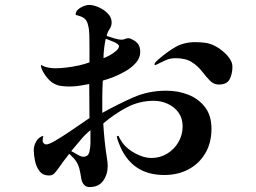

<svg xmlns="http://www.w3.org/2000/svg" viewBox="-20 -761 1040 779"><path d="M347 -233Q324 -214 306.5 -192.5Q289 -171 269 -148Q277 -144 293 -134.5Q309 -125 318 -125Q338 -125 342.5 -144.5Q347 -164 347 -178ZM463 -575Q459 -584 439 -592Q419 -600 409 -604Q405 -586 402.5 -565Q400 -544 400 -525Q409 -528 424 -536Q439 -544 451 -554.5Q463 -565 463 -575ZM838 -239Q838 -182 813.5 -140Q789 -98 746 -74.5Q703 -51 646 -51Q512 -51 463 -178Q460 -185 457.5 -193Q455 -201 454 -208L461 -210Q462 -205 468.5 -195Q475 -185 478 -180Q496 -156 530 -138Q564 -120 594 -120Q629 -120 658 -137.5Q687 -155 704 -184.5Q721 -214 721 -248Q721 -281 704.5 -304Q688 -327 661 -339.5Q634 -352 604 -352Q545 -352 494 -325Q443 -298 399 -260Q403 -189 414 -118Q415 -111 416 -103.5Q417 -96 417 -88Q417 -54 399 -28Q381 -2 343 -2Q329 -2 320.5 -12Q312 -22 310 -35Q306 -61 302 -76.5Q298 -92 289.5 -105.5Q281 -119 261 -137Q237 -107 217 -78Q210 -68 201.5 -58.5Q193 -49 179 -49Q154 -49 140.5 -66.5Q127 -84 122 -108.5Q117 -133 117 -152Q117 -170 127 -187.5Q137 -205 156 -210Q153 -200 153 -189Q153 -184 157.5 -179.5Q162 -175 167 -175Q178 -175 201.5 -188.5Q225 -202 253.5 -221Q282 -240 306.5 -257Q331 -274 343 -282Q343 -317 342.5 -351.5Q342 -386 342 -420Q322 -416 302 -413Q282 -410 262 -410Q243 -410 226 -412.5Q209 -415 192 -426Q179 -435 166 -452.5Q153 -470 148 -485Q146 -493 146 -498Q159 -490 174.5 -487Q190 -484 205 -484Q224 -484 249.5 -487Q275 -490 300 -495.5Q325 -501 343 -508V-530Q343 -547 343 -570.5Q343 -594 342.5 -617.5Q342 -641 338 -656Q334 -676 324.5 -684.5Q315 -693 296 -698Q295 -699 293 -699Q291 -699 289 -700Q287 -700 287 -702Q287 -719 307 -730Q327 -741 341 -741Q359 -741 380.5 -731.5Q402 -722 417.5 -706Q433 -690 433 -670Q433 -655 424 -642Q415 -629 413 -615Q425 -611 443 -605.5Q461 -600 474 -600Q481 -600 487.5 -603Q494 -606 501 -606Q508 -606 514 -602Q532 -594 540.5 -582Q549 -570 549 -550Q549 -527 532.5 -507.5Q516 -488 491.5 -473.5Q467 -459 441.5 -449Q416 -439 397 -434Q396 -416 395.5 -398Q395 -380 395 -362V-303Q458 -338 520 -365.5Q582 -393 655 -393Q703 -393 744.5 -376.5Q786 -360 812 -326Q838 -292 838 -239ZM923 -490Q923 -462 912 -440Q901 -418 868 -418Q847 -418 831.5 -434Q816 -450 799.5 -471.5Q783 -493 758 -509Q733 -525 692 -525Q670 -525 650.5 -516Q631 -507 611 -497Q607 -497 607 -500Q607 -505 613.5 -511.5Q620 -518 624 -521Q657 -550 691.5 -570Q726 -590 772 -590Q795 -590 815 -587Q835 -584 855 -573Q869 -566 885 -552.5Q901 -539 912 -523Q923 -507 923 -490Z"/></svg>

Font: Kaisei Tokumin Medium
Style: Regular
Weight: 500
Designer: Font-Kai, 金井和夫
Foundry: KAZUO KANAI
Version: Version 5.003